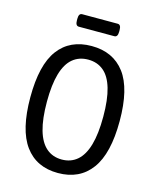

<svg xmlns="http://www.w3.org/2000/svg" viewBox="-126 -946 851 1040"><g transform="rotate(15 299.5 -426.5)"><path d="M299 6Q178 6 113.5 -82Q49 -170 49 -352Q49 -534 113.5 -620Q178 -706 299 -706Q420 -706 485 -620Q550 -534 550 -352Q550 -170 485 -82Q420 6 299 6ZM300 -70Q351 -70 386.5 -100.5Q422 -131 440 -193.5Q458 -256 458 -352Q458 -448 440 -509.5Q422 -571 386.5 -600.5Q351 -630 300 -630Q249 -630 213.5 -600.5Q178 -571 160 -509.5Q142 -448 142 -352Q142 -256 160 -193.5Q178 -131 213.5 -100.5Q249 -70 300 -70ZM204 -789Q185 -789 185 -819V-829Q185 -859 204 -859H403Q422 -859 422 -829V-819Q422 -789 403 -789Z"/></g></svg>

Font: Asap Condensed VF Beta
Style: Regular
Weight: 400
Designer: Pablo Cosgaya
Foundry: Omnibus-Type
Version: Version 1.008